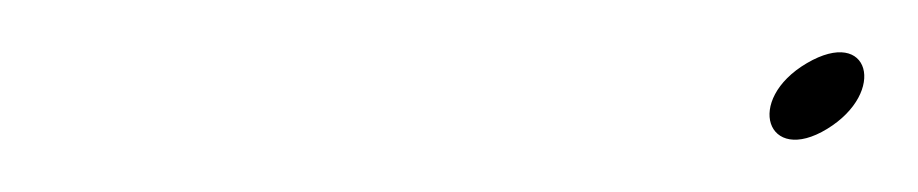

<svg xmlns="http://www.w3.org/2000/svg" viewBox="-20 -381 349 73"><path d="M286.8 -357C262.9 -343 271.6 -318 294.5 -332C317.4 -346 310.7 -371 286.8 -357Z"/></svg>

Font: MewTooHand
Style: UltimateIta
Weight: 400
Designer: Mew Too, Robert Jablonski
Version: Version 0.77